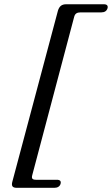

<svg xmlns="http://www.w3.org/2000/svg" viewBox="-20 -775 536 920"><path d="M335.3 -693.9 134.4 64.8Q131.2 76.4 135.4 81.4Q139.5 86.4 152.8 86.4H252.2Q275.7 86.4 270.1 106.2Q267.6 114.8 259.9 119.9Q252.2 125 240.5 125H60.6Q44.3 125 39.6 117.5Q34.9 110.1 39.4 94.6L257.7 -724.2Q262.6 -739.9 271.9 -747.2Q281.2 -754.6 297.2 -754.6H477.4Q489.1 -754.6 493.4 -749.4Q497.7 -744.2 495.2 -735.3Q489 -715.7 465.6 -715.7H366Q352.9 -715.7 345.6 -710.7Q338.3 -705.7 335.3 -693.9Z"/></svg>

Font: Fraunces
Style: Italic
Weight: 900
Italic angle: -16°
Version: Version 1.000;[0bf87f6ff]